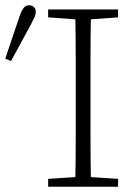

<svg xmlns="http://www.w3.org/2000/svg" viewBox="-40 -710 520 730"><path d="M-20 -487 34 -647Q42 -670 50 -680Q58 -690 70 -690Q81 -690 88.5 -683.5Q96 -677 96 -665Q96 -655 92 -646.5Q88 -638 78 -618L2 -478ZM143 0V-30L267 -38H285L409 -30V0ZM246 0Q247 -51 247.5 -102Q248 -153 248 -205Q248 -257 248 -309V-365Q248 -417 248 -468.5Q248 -520 247.5 -571.5Q247 -623 246 -674H306Q305 -623 304.5 -571.5Q304 -520 304 -468.5Q304 -417 304 -365V-309Q304 -258 304 -206Q304 -154 304.5 -102.5Q305 -51 306 0ZM143 -644V-674H409V-644L285 -635H267Z"/></svg>

Font: Source Serif 4 18pt Light
Style: Regular
Weight: 300
Designer: Frank Grießhammer
Foundry: Adobe Systems Incorporated
Version: Version 4.004;hotconv 1.0.116;makeotfexe 2.5.65601